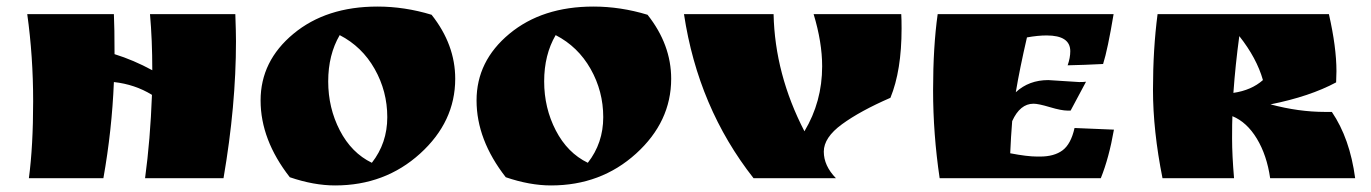

<svg xmlns="http://www.w3.org/2000/svg" viewBox="-20 -543 4176 585"><path d="M699 -417Q699 -221 661 0H422Q438 -118 443 -254Q391 -286 327 -293Q321 -146 295 0H68Q81 -98 81 -234.5Q81 -371 63 -500H327Q329 -459 329 -378Q387 -360 444 -329Q444 -422 437 -500H697Q699 -444 699 -417Z M863 -3Q774 -117 774 -237Q774 -357 874 -440Q974 -523 1130 -523Q1213 -523 1295 -498Q1367 -407 1367 -303Q1367 -172 1260 -75Q1153 22 1001 22Q936 22 863 -3ZM1015 -436Q980 -376 980 -295Q980 -214 1015.5 -145.5Q1051 -77 1113 -47Q1160 -107 1160 -186Q1160 -265 1121.5 -333Q1083 -401 1015 -436Z M1521 -3Q1432 -117 1432 -237Q1432 -357 1532 -440Q1632 -523 1788 -523Q1871 -523 1953 -498Q2025 -407 2025 -303Q2025 -172 1918 -75Q1811 22 1659 22Q1594 22 1521 -3ZM1673 -436Q1638 -376 1638 -295Q1638 -214 1673.5 -145.5Q1709 -77 1771 -47Q1818 -107 1818 -186Q1818 -265 1779.5 -333Q1741 -401 1673 -436Z M2485 -341Q2485 -414 2459 -500H2726Q2727 -485 2727 -456Q2727 -328 2693 -245Q2601 -205 2545.5 -164.5Q2490 -124 2490 -81Q2490 -38 2527 0H2276Q2107 -215 2064 -500H2337Q2341 -317 2431 -143Q2485 -233 2485 -341Z M3174 -299 3268 -293Q3282 -293 3289 -294L3242 -206H3233Q3214 -206 3179 -216.5Q3144 -227 3129 -227Q3088 -227 3064 -174Q3060 -125 3058 -76Q3110 -66 3140 -66H3149Q3192 -66 3217.5 -85Q3243 -104 3254 -153L3374 -148Q3359 -62 3334 0H2843Q2823 -135 2823 -268Q2823 -401 2837 -500H3373Q3355 -392 3341 -348Q3282 -345 3233 -344Q3241 -367 3241 -387Q3241 -435 3169 -435Q3142 -435 3109 -429Q3087 -334 3075 -262Q3115 -299 3174 -299Z M4052 -326 4051 -292Q3971 -249 3851 -225Q3937 -202 4017 -202H4038Q4093 -121 4109 0H3850Q3840 -70 3809.5 -120.5Q3779 -171 3735 -189Q3734 -172 3734 -121Q3734 -70 3740 0H3522Q3493 -145 3493 -269.5Q3493 -394 3507 -500H4029Q4052 -399 4052 -326ZM3756 -433Q3744 -345 3738 -260Q3793 -268 3828 -299Q3809 -366 3756 -433Z"/></svg>

Font: Ruslan Display
Style: Regular
Weight: 400
Version: Version 1.001